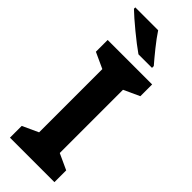

<svg xmlns="http://www.w3.org/2000/svg" viewBox="-302 -1014 992 992"><g transform="rotate(45 194.5 -518.0)"><path d="M181 -985H14V-975C52 -938 146 -860 197 -825H296V-838C264 -875 210 -940 181 -985ZM357 -51V-137L270 -177V-639L357 -679V-765H32V-679L119 -639V-177L32 -137V-51Z"/></g></svg>

Font: Noto Sans Tamil UI
Style: Bold
Weight: 700
Designer: Jelle Bosma - Monotype Design Team
Foundry: Monotype Imaging Inc.
Version: Version 2.004